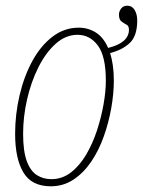

<svg xmlns="http://www.w3.org/2000/svg" viewBox="-20 -643 501 673"><path d="M158 10Q91 10 62 -38.5Q33 -87 33 -174Q33 -242 48.5 -308.5Q64 -375 93 -428.5Q122 -482 163.5 -514Q205 -546 256 -546Q289 -546 316 -529Q343 -512 359 -475Q432 -493 432 -539Q432 -552 423.5 -556.5Q415 -561 406 -567.5Q397 -574 397 -592Q397 -603 404.5 -613Q412 -623 426 -623Q443 -623 452 -608Q461 -593 461 -571Q461 -517 435 -492.5Q409 -468 366 -457Q372 -438 375.5 -414Q379 -390 379 -361Q379 -315 370 -264Q361 -213 343.5 -164Q326 -115 299.5 -76Q273 -37 237.5 -13.5Q202 10 158 10ZM160 -15Q198 -15 228.5 -38.5Q259 -62 282 -101Q305 -140 320 -186Q335 -232 343 -277.5Q351 -323 351 -360Q351 -446 323 -483.5Q295 -521 252 -521Q210 -521 175 -489.5Q140 -458 114.5 -407Q89 -356 75 -295Q61 -234 61 -174Q61 -113 74 -78Q87 -43 109.5 -29Q132 -15 160 -15Z"/></svg>

Font: Noto Serif ExtraCondensed Thin
Style: Italic
Weight: 100
Width: 2
Italic angle: -12°
Designer: Monotype Design Team
Foundry: Monotype Imaging Inc.
Version: Version 2.013